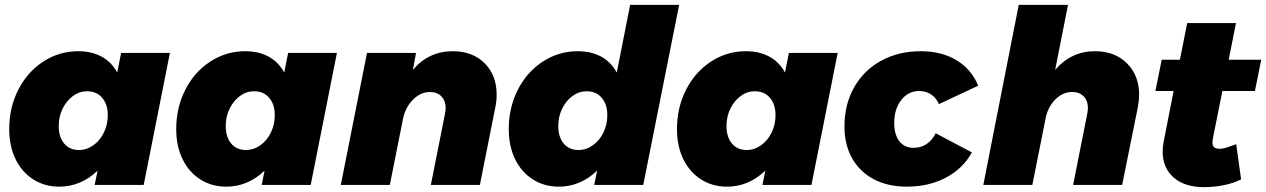

<svg xmlns="http://www.w3.org/2000/svg" viewBox="-20 -762 5216 791"><path d="M18 -230Q18 -319 55.5 -392.5Q93 -466 158.5 -508.5Q224 -551 302 -551Q358 -551 399 -528.5Q440 -506 463 -463L479 -544H680L572 0H370L382 -59Q313 7 224 7Q164 7 117 -23Q70 -53 44 -106.5Q18 -160 18 -230ZM424 -288Q424 -332 401 -359Q378 -386 339 -386Q307 -386 280.5 -366.5Q254 -347 238 -314.5Q222 -282 222 -243Q222 -197 244.5 -170.5Q267 -144 305 -144Q337 -144 364.5 -163.5Q392 -183 408 -216Q424 -249 424 -288Z M706 -230Q706 -319 743.5 -392.5Q781 -466 846.5 -508.5Q912 -551 990 -551Q1046 -551 1087 -528.5Q1128 -506 1151 -463L1167 -544H1368L1260 0H1058L1070 -59Q1001 7 912 7Q852 7 805 -23Q758 -53 732 -106.5Q706 -160 706 -230ZM1112 -288Q1112 -332 1089 -359Q1066 -386 1027 -386Q995 -386 968.5 -366.5Q942 -347 926 -314.5Q910 -282 910 -243Q910 -197 932.5 -170.5Q955 -144 993 -144Q1025 -144 1052.5 -163.5Q1080 -183 1096 -216Q1112 -249 1112 -288Z M2026 -373Q2026 -345 2021 -322L1957 0H1755L1813 -292Q1816 -306 1816 -316Q1816 -347 1798.5 -365Q1781 -383 1751 -383Q1713 -383 1681.5 -351.5Q1650 -320 1640 -271L1586 0H1384L1492 -544H1694L1681 -474Q1746 -551 1845 -551Q1927 -551 1976.5 -501.5Q2026 -452 2026 -373Z M2076 -230Q2076 -319 2113.5 -392.5Q2151 -466 2216.5 -508.5Q2282 -551 2360 -551Q2416 -551 2457 -528.5Q2498 -506 2521 -463L2576 -742H2778L2630 0H2428L2440 -59Q2371 7 2282 7Q2222 7 2175 -23Q2128 -53 2102 -106.5Q2076 -160 2076 -230ZM2482 -288Q2482 -332 2459 -359Q2436 -386 2397 -386Q2365 -386 2338.5 -366.5Q2312 -347 2296 -314.5Q2280 -282 2280 -243Q2280 -197 2302.5 -170.5Q2325 -144 2363 -144Q2395 -144 2422.5 -163.5Q2450 -183 2466 -216Q2482 -249 2482 -288Z M2769 -230Q2769 -319 2806.5 -392.5Q2844 -466 2909.5 -508.5Q2975 -551 3053 -551Q3109 -551 3150 -528.5Q3191 -506 3214 -463L3230 -544H3431L3323 0H3121L3133 -59Q3064 7 2975 7Q2915 7 2868 -23Q2821 -53 2795 -106.5Q2769 -160 2769 -230ZM3175 -288Q3175 -332 3152 -359Q3129 -386 3090 -386Q3058 -386 3031.5 -366.5Q3005 -347 2989 -314.5Q2973 -282 2973 -243Q2973 -197 2995.5 -170.5Q3018 -144 3056 -144Q3088 -144 3115.5 -163.5Q3143 -183 3159 -216Q3175 -249 3175 -288Z M3459 -241Q3459 -332 3499 -402.5Q3539 -473 3610.5 -512Q3682 -551 3774 -551Q3859 -551 3920.5 -514Q3982 -477 4010 -409L3848 -333Q3837 -359 3816 -373Q3795 -387 3766 -387Q3722 -387 3693 -350Q3664 -313 3664 -255Q3664 -208 3685 -180.5Q3706 -153 3743 -153Q3804 -153 3835 -213L3984 -134Q3947 -67 3876.5 -30Q3806 7 3716 7Q3638 7 3580 -23.5Q3522 -54 3490.5 -110Q3459 -166 3459 -241Z M4673 -372Q4673 -350 4668 -322L4603 0H4401L4459 -292Q4462 -306 4462 -316Q4462 -347 4444.5 -365Q4427 -383 4397 -383Q4358 -383 4327 -351.5Q4296 -320 4287 -271L4233 0H4031L4177 -742H4380L4327 -474Q4393 -551 4491 -551Q4573 -551 4623 -501Q4673 -451 4673 -372Z M4977 -193Q4975 -179 4975 -175Q4975 -161 4982.5 -155Q4990 -149 5004 -149Q5018 -149 5033.5 -154Q5049 -159 5073 -168L5093 -23Q5062 -7 5021 1Q4980 9 4940 9Q4861 9 4815.5 -30.5Q4770 -70 4770 -137Q4770 -159 4774 -178L4815 -387H4740L4766 -516H4841L4871 -667H5072L5042 -516H5176L5150 -387H5016Z"/></svg>

Font: TypoPRO Montserrat
Style: Italic
Weight: 800
Italic angle: -11.3°
Designer: Julieta Ulanovsky
Foundry: Julieta Ulanovsky
Version: Version 6.001